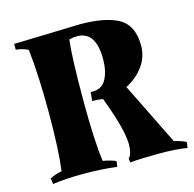

<svg xmlns="http://www.w3.org/2000/svg" viewBox="-99 -759 877 869"><g transform="rotate(-15 339.5 -324.5)"><path d="M39 -649 349 -658Q459 -658 521 -628Q592 -594 592 -494Q592 -441 561.5 -398.5Q531 -356 479 -329L623 -37Q659 -29 679 -18L675 9Q626 0 545.5 0Q465 0 408 5L405 -13Q423 -31 423 -77Q423 -145 363 -304Q339 -308 313 -308L317 -349H328Q371 -349 390.5 -386.5Q410 -424 410 -479Q410 -609 322 -609Q303 -609 285 -604Q275 -516 275 -322.5Q275 -129 289 -34Q328 -27 349 -17L346 9Q274 0 189.5 0Q105 0 45 9L41 -18Q63 -30 97 -37Q110 -135 110 -309Q110 -483 96 -606Q70 -619 39 -622Z"/></g></svg>

Font: Almendra
Style: Bold
Weight: 700
Designer: Ana Sanfelippo
Foundry: Ana Sanfelippo
Version: Version 1.004